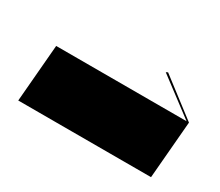

<svg xmlns="http://www.w3.org/2000/svg" viewBox="-65 -656 630 551"><g transform="rotate(30 250.0 -380.5)"><path d="M485 -428 469 -238H29L45 -428H477L355 -520L361 -523Z"/></g></svg>

Font: FFF_HK Layer Front
Style: Regular
Weight: 400
Italic angle: -5°
Designer: bBox Type GmbH
Foundry: bBox Type GmbH
Version: Version 0.002